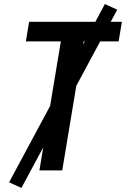

<svg xmlns="http://www.w3.org/2000/svg" viewBox="-20 -843 623 950"><path d="M175 0H288L394 -638H567L583 -735H124L108 -638H281ZM86 87 560 -795 499 -823 25 59Z"/></svg>

Font: Iosevka Sparkle Semibold
Style: Italic
Weight: 600
Italic angle: -9°
Designer: Belleve Invis
Foundry: Belleve Invis
Version: Version 4.5.0; ttfautohint (v1.8.3)